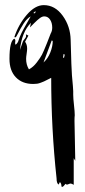

<svg xmlns="http://www.w3.org/2000/svg" viewBox="-20 -723 331 750"><path d="M271 -251Q271 -226 272.5 -175Q274 -124 274 -95Q271 -99 268 -105V-1Q260 -6 256 -6Q253 -6 248.5 -4Q244 -2 242 -2Q238 -2 236 -5Q227 7 223 7Q220 7 220 4Q220 -6 214 -12L209 -2Q201 -7 201 -26Q180 -220 180 -419Q175 -417 166 -412Q157 -407 152 -405Q147 -403 139.5 -400Q132 -397 125 -396Q118 -395 110 -395Q67 -395 42 -421Q17 -447 17 -493Q17 -563 36 -572Q40 -569 40 -564Q40 -562 39.5 -559Q39 -556 39 -555Q39 -552 41 -548L46 -553Q50 -558 51 -561Q56 -578 64 -594Q72 -610 83 -629Q94 -648 100 -659Q85 -651 72 -630.5Q59 -610 51 -593.5Q43 -577 40 -577Q38 -577 36 -578Q52 -627 84.5 -665Q117 -703 151 -703Q195 -703 225 -661.5Q255 -620 256 -567Q259 -451 261 -429Q266 -376 266 -367V-353Q266 -339 269 -312.5Q272 -286 272 -273Q271 -266 271 -251ZM113 -670Q114 -671 116 -672.5Q118 -674 119 -675Q119 -678 118 -679L111 -673Q112 -671 113 -670ZM97 -616 101 -634Q65 -598 58 -528L69 -560Q70 -564 76 -570.5Q82 -577 82 -583Q82 -587 81 -589L91 -584L78 -560Q86 -549 86 -533Q86 -526 84 -513Q82 -500 82 -493Q82 -470 93 -452Q110 -461 124 -479.5Q138 -498 144 -509.5Q150 -521 163 -553.5Q176 -586 178 -592Q184 -602 184 -615Q184 -634 175.5 -646.5Q167 -659 153 -659Q145 -659 136 -652.5Q127 -646 114.5 -633.5Q102 -621 97 -616ZM182 -565Q175 -547 150 -479Q167 -494 176.5 -518Q186 -542 186 -563ZM230 -497 233 -510Q232 -510 230.5 -510.5Q229 -511 228 -512Q228 -506 226 -498Q227 -498 228 -498Z"/></svg>

Font: Because We Create
Style: Regular
Weight: 400
Designer: Liz Wetzel, Aaron Williamson, Russ McMullin
Foundry: Red Hat
Version: Version 1.000